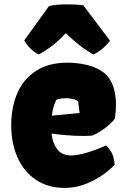

<svg xmlns="http://www.w3.org/2000/svg" viewBox="-20 -873 596 902"><path d="M296.9 -578.6Q343.3 -578.6 389.6 -567.6Q436 -556.6 468.3 -531.2Q498 -507.3 511.5 -468Q524.9 -428.7 524.9 -380.9Q524.9 -349.1 519.5 -315.9Q513.7 -306.2 496.6 -290.3Q479.5 -274.4 456.5 -259.3Q433.6 -244.1 412.1 -235.8Q391.6 -234.4 369.6 -234.4Q331.1 -234.4 291.5 -237.8Q252 -241.2 222.2 -245.6Q226.1 -204.1 247.6 -173.3Q269 -142.6 315.9 -142.6Q320.3 -142.6 330.1 -143.6Q359.9 -146.5 399.7 -159.4Q439.5 -172.4 479 -189.5Q497.6 -170.9 506.3 -152.3Q515.1 -133.8 518.6 -99.1Q503.4 -81.5 469.5 -56.2Q435.5 -30.8 386.7 -10.5Q337.9 9.8 284.7 9.8Q204.6 9.8 147.7 -29.1Q90.8 -67.9 61.8 -134.5Q32.7 -201.2 32.7 -283.7Q32.7 -368.2 61 -434.6Q89.4 -501 148.7 -539.8Q208 -578.6 296.9 -578.6ZM347.2 -396Q340.3 -403.3 324.2 -407.5Q308.1 -411.6 290.5 -411.6Q276.4 -411.6 262 -409.2Q247.6 -406.7 244.6 -403.8Q228 -371.1 223.6 -329.6L354 -342.3ZM161.6 -617.2Q120.1 -637.7 93.8 -683.1L210 -844.2Q239.7 -852.5 296.9 -852.5Q345.2 -852.5 371.6 -847.7L496.6 -682.1Q462.4 -636.7 418.5 -617.2Q383.8 -636.7 353.3 -660.6Q322.8 -684.6 289.1 -717.3Q260.7 -686 227.8 -660.2Q194.8 -634.3 161.6 -617.2Z"/></svg>

Font: Kavoon
Style: Regular
Weight: 400
Designer: Viktoriya Grabowska
Foundry: Viktoriya Grabowska
Version: Version 1.004; ttfautohint (v1.4.1)